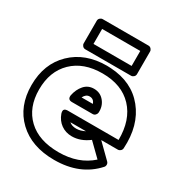

<svg xmlns="http://www.w3.org/2000/svg" viewBox="-212 -927 1019 1090"><g transform="rotate(30 297.0 -382.0)"><path d="M-20 -271Q-20 -410.6 67.6 -495.4Q155.3 -580.1 296.9 -580.1Q300.8 -580.1 309.3 -579.6Q317.9 -579.1 321.8 -579.1Q464.4 -570.8 543.2 -473.4Q622.1 -376 612.8 -222.2Q612.3 -211.9 604.7 -205.1Q597.2 -198.2 587.9 -198.2H479L568.8 -109.9Q576.2 -102.5 576.2 -92.3Q576.2 -82 569.8 -75.2Q472.2 33.2 303.2 33.2Q154.8 33.2 67.4 -49.8Q-20 -132.8 -20 -271ZM29.8 -271Q29.8 -153.3 101.6 -85.2Q173.3 -17.1 303.2 -17.1Q433.1 -17.1 516.1 -91.8L433.1 -172.9Q379.9 -132.8 323.2 -132.8Q282.7 -132.8 252.2 -154.5Q221.7 -176.3 208 -214.8Q204.6 -225.6 205.6 -232.4Q206.5 -239.3 210.7 -242.4Q214.8 -245.6 219.7 -246.8Q224.6 -248 228.5 -248H231.9H564Q565.4 -379.4 494.6 -454.6Q423.8 -529.8 296.9 -529.8Q173.8 -529.8 101.8 -460Q29.8 -390.1 29.8 -271ZM118.2 -624V-772Q118.2 -782.7 126 -789.8Q133.8 -796.9 143.1 -796.9H442.9Q453.6 -796.9 460.7 -789.1Q467.8 -781.2 467.8 -772V-624Q467.8 -613.3 460 -606.2Q452.1 -599.1 442.9 -599.1H143.1Q132.3 -599.1 125.2 -606.9Q118.2 -614.7 118.2 -624ZM168 -648.9H418V-747.1H168ZM202.1 -332Q210.4 -373.5 235.1 -401.9Q259.8 -430.2 298.8 -430.2Q340.3 -430.2 365.7 -399.2Q391.1 -368.2 388.2 -325.2Q387.2 -316.4 380.1 -309.1Q373 -301.8 362.8 -301.8H227.1Q197.8 -301.8 202.1 -332ZM261.2 -352.1H335Q326.2 -379.9 298.8 -379.9Q274.9 -379.9 261.2 -352.1ZM276.9 -198.2Q294.4 -183.1 323.2 -183.1Q349.6 -183.1 378.9 -198.2Z"/></g></svg>

Font: Trueno Black Outline
Style: Regular
Weight: 900
Width: 6
Designer: Julieta Ulanovsky
Foundry: Julieta Ulanovsky
Version: Version 3.001b | FøM Fix